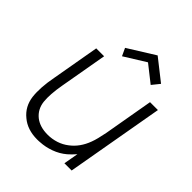

<svg xmlns="http://www.w3.org/2000/svg" viewBox="-216 -899 1041 1041"><g transform="rotate(45 304.0 -379.0)"><path d="M252 -631 231.5 -675 385.5 -771 507.5 -675 472 -631 375 -707.5ZM596 -562.5 497 0H441.5L456.5 -84.5Q436.5 -61.5 417.5 -45Q385.5 -18 346 -3.8Q306.5 10.5 267.5 12.5Q264 13 258.5 13.2Q253 13.5 246 13.5Q171 13.5 123 -27Q73.5 -67 65 -133Q57.5 -198.5 75 -288.5L123 -562.5H183.5L135.5 -289.5Q121 -208.5 126.5 -156.5Q132.5 -105 171 -74Q208 -45 267.5 -45Q301 -45 332.5 -55.2Q364 -65.5 389.5 -85.5Q438.5 -122.5 462.5 -187.5Q469 -204.5 474.5 -226.5Q480 -248.5 485.5 -276L535.5 -562.5Z"/></g></svg>

Font: Russisch Sans Light
Style: Italic
Weight: 300
Italic angle: -10°
Designer: Michael Sharanda (font) & Cristiano Sobral (main changes)
Foundry: Michael Sharanda
Version: Version 2.00;September 8, 2020;FontCreator 13.0.0.2681 64-bi